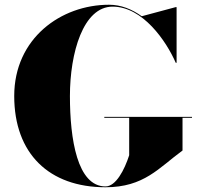

<svg xmlns="http://www.w3.org/2000/svg" viewBox="-20 -780 840 810"><path d="M420 -287V-283H525V-125C505 -63 469 6.5 425 6.5C306 6.5 275 -193 275 -375C275 -557 331 -752 455 -752C582 -752 681.5 -607 721.5 -515H725V-750H721.5L578 -711.5C536.5 -741.5 490 -760 440 -760C237 -760 40 -618 40 -375C40 -132 187 10 425 10C588 10 650 -72 750 -145V-283H790V-287Z"/></svg>

Font: Bodoni* 48pt Fatface
Style: Regular
Weight: 900
Version: Version 2.3